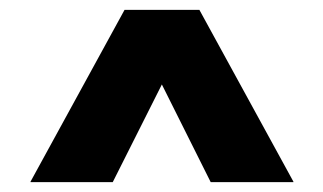

<svg xmlns="http://www.w3.org/2000/svg" viewBox="-20 -739 657 390"><path d="M42 -369V-370L233 -719H385L209 -369ZM408 -369 233 -719H385L576 -370V-369Z"/></svg>

Font: Foldit
Style: Bold
Weight: 700
Version: Version 1.003